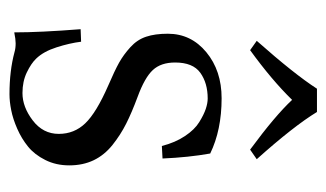

<svg xmlns="http://www.w3.org/2000/svg" viewBox="-164 -522 698 411"><g transform="rotate(90 185.5 -317.0)"><path d="M43 -140.1 69.8 -141.1Q72.8 -116.7 81.8 -88.6Q90.8 -60.5 106 -44.9Q116.2 -34.2 135.5 -24.9Q154.8 -15.6 179.7 -15.6Q209.5 -15.6 238.3 -37.6Q267.1 -59.6 267.1 -93.3Q267.1 -126.5 244.4 -150.1Q221.7 -173.8 163.6 -199.2Q131.8 -212.9 114.7 -222.4Q97.7 -231.9 81.5 -246.6Q65.4 -261.2 59.1 -280.3Q52.7 -299.3 52.7 -326.7Q52.7 -376.5 92.3 -409.2Q131.8 -441.9 190.9 -441.9Q258.8 -441.9 309.1 -417.5Q317.4 -371.1 319.8 -315.4L293 -314Q285.6 -342.8 271.7 -363.5Q257.8 -384.3 241.9 -394Q226.1 -403.8 213.6 -408Q201.2 -412.1 191.4 -412.1Q158.2 -412.1 136.2 -396.2Q114.3 -380.4 114.3 -342.3Q114.3 -312 130.4 -294.7Q146.5 -277.3 187.5 -262.2Q221.7 -249.5 245.4 -237.5Q269 -225.6 290.8 -208.3Q312.5 -190.9 323.5 -168Q334.5 -145 334.5 -115.7Q334.5 -87.4 323 -64.5Q311.5 -41.5 294.4 -27.6Q277.3 -13.7 256.1 -4.4Q234.9 4.9 216.3 8.5Q197.8 12.2 182.1 12.2Q132.3 12.2 92.3 1.5Q84 -1 73.2 -1Q64.5 -1 49.8 2Q49.8 -53.7 43 -140.1ZM220.2 -646Q250.5 -596.2 321.3 -517.1L300.8 -502.9Q228 -556.6 194.3 -592.8Q151.9 -549.3 87.9 -502.9L67.9 -517.1Q139.6 -598.1 170.4 -646Z"/></g></svg>

Font: Libertinage
Style: f
Weight: 400
Designer: OSP
Foundry: OSP
Version: Version 1.0; 2008; OFL relea